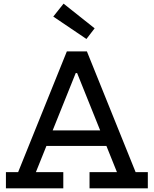

<svg xmlns="http://www.w3.org/2000/svg" viewBox="-20 -1034 844 1054"><path d="M329 -1014 499.5 -878.5 454.5 -820 272.5 -943ZM604 -318V-233H203V-318ZM724.5 -89H791.5V0H471.5V-89H622L387 -673.5L446.5 -633H352.5L412 -673.5L177 -89H327.5V0H12.5V-89H79.5L347 -752H457Z"/></svg>

Font: Hepta Slab Medium
Style: Regular
Weight: 500
Designer: Michael LaGattuta
Foundry: Michael LaGattuta
Version: Version 1.102